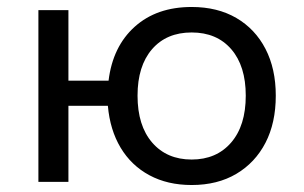

<svg xmlns="http://www.w3.org/2000/svg" viewBox="-20 -521 871 550"><path d="M529 9Q460 9 408 -19Q356 -47 325.5 -98Q295 -149 289 -218H176V0H90V-492H176V-290H291Q303 -388 366 -444.5Q429 -501 529 -501Q603 -501 657 -469.5Q711 -438 740.5 -381Q770 -324 770 -247Q770 -169 740.5 -112Q711 -55 657 -23Q603 9 529 9ZM529 -64Q600 -64 642 -112.5Q684 -161 684 -247Q684 -332 642.5 -380Q601 -428 529 -428Q457 -428 415.5 -380Q374 -332 374 -247Q374 -161 416 -112.5Q458 -64 529 -64Z"/></svg>

Font: Nunito Sans 9pt
Style: Regular
Weight: 400
Version: Version 3.101;gftools[0.9.27]